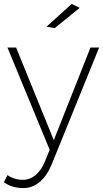

<svg xmlns="http://www.w3.org/2000/svg" viewBox="-31 -763 525 978"><path d="M334 -743 375 -723 248 -620 206 -627ZM88 195Q29 195 -11 165L7 129Q42 153 86 153Q121 153 150 129Q179 105 198 59L222 0L7 -521H51L243 -49L430 -521H474L232 75Q208 133 171 164Q134 195 88 195Z"/></svg>

Font: TypoPRO Montserrat
Style: Regular
Weight: 275
Designer: Julieta Ulanovsky
Foundry: Julieta Ulanovsky
Version: Version 6.001